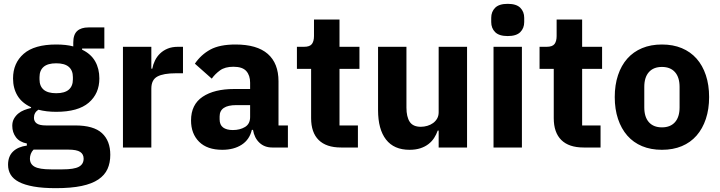

<svg xmlns="http://www.w3.org/2000/svg" viewBox="-20 -769 3753 1001"><path d="M555 38Q555 80 540.5 112Q526 144 493 166.5Q460 189 405.5 200.5Q351 212 271 212Q203 212 155.5 203.5Q108 195 78.5 179.5Q49 164 35.5 141.5Q22 119 22 90Q22 46 48 21Q74 -4 120 -10V-21Q82 -28 63 -53.5Q44 -79 44 -113Q44 -134 52.5 -149.5Q61 -165 74.5 -176.5Q88 -188 106 -195Q124 -202 142 -206V-210Q94 -232 71 -270.5Q48 -309 48 -360Q48 -440 103.5 -488.5Q159 -537 273 -537Q325 -537 362 -527V-547Q362 -589 382.5 -607.5Q403 -626 441 -626H524V-516H408V-510Q454 -488 476 -449.5Q498 -411 498 -360Q498 -281 442.5 -233.5Q387 -186 273 -186Q222 -186 180 -197Q157 -182 157 -155Q157 -136 171.5 -125.5Q186 -115 220 -115H372Q468 -115 511.5 -75Q555 -35 555 38ZM416 58Q416 35 398 23Q380 11 335 11H155Q145 21 140.5 33.5Q136 46 136 58Q136 87 161 100.5Q186 114 246 114H306Q366 114 391 100.5Q416 87 416 58ZM273 -283Q317 -283 338.5 -301.5Q360 -320 360 -355V-367Q360 -402 338.5 -420.5Q317 -439 273 -439Q229 -439 207.5 -420.5Q186 -402 186 -367V-355Q186 -320 207.5 -301.5Q229 -283 273 -283Z M621 0V-525H769V-411H774Q778 -433 788 -453.5Q798 -474 814.5 -490Q831 -506 854 -515.5Q877 -525 908 -525H934V-387H897Q832 -387 800.5 -370Q769 -353 769 -307V0Z M1399 0Q1359 0 1332.5 -25Q1306 -50 1299 -92H1293Q1281 -41 1240 -14.5Q1199 12 1139 12Q1060 12 1018 -30Q976 -72 976 -141Q976 -224 1036.5 -264.5Q1097 -305 1201 -305H1284V-338Q1284 -376 1264 -398.5Q1244 -421 1197 -421Q1153 -421 1127 -402Q1101 -383 1084 -359L996 -437Q1028 -484 1076.5 -510.5Q1125 -537 1208 -537Q1320 -537 1376 -488Q1432 -439 1432 -345V-115H1481V0ZM1194 -91Q1231 -91 1257.5 -107Q1284 -123 1284 -159V-221H1212Q1125 -221 1125 -162V-147Q1125 -118 1143 -104.5Q1161 -91 1194 -91Z M1758 0Q1681 0 1641.5 -39Q1602 -78 1602 -153V-410H1528V-525H1565Q1595 -525 1606 -539.5Q1617 -554 1617 -581V-667H1750V-525H1854V-410H1750V-115H1846V0Z M2267 -88H2262Q2255 -68 2243.5 -50Q2232 -32 2214 -18Q2196 -4 2171.5 4Q2147 12 2115 12Q2034 12 1992.5 -41.5Q1951 -95 1951 -195V-525H2099V-208Q2099 -160 2116 -134Q2133 -108 2174 -108Q2191 -108 2208 -113Q2225 -118 2238 -127.5Q2251 -137 2259 -151Q2267 -165 2267 -184V-525H2415V0H2267Z M2627 -581Q2582 -581 2561.5 -601.5Q2541 -622 2541 -654V-676Q2541 -708 2561.5 -728.5Q2582 -749 2627 -749Q2672 -749 2692.5 -728.5Q2713 -708 2713 -676V-654Q2713 -622 2692.5 -601.5Q2672 -581 2627 -581ZM2553 -525H2701V0H2553Z M3023 0Q2946 0 2906.5 -39Q2867 -78 2867 -153V-410H2793V-525H2830Q2860 -525 2871 -539.5Q2882 -554 2882 -581V-667H3015V-525H3119V-410H3015V-115H3111V0Z M3431 12Q3373 12 3327.5 -7Q3282 -26 3250.5 -62Q3219 -98 3202 -149Q3185 -200 3185 -263Q3185 -326 3202 -377Q3219 -428 3250.5 -463.5Q3282 -499 3327.5 -518Q3373 -537 3431 -537Q3489 -537 3534.5 -518Q3580 -499 3611.5 -463.5Q3643 -428 3660 -377Q3677 -326 3677 -263Q3677 -200 3660 -149Q3643 -98 3611.5 -62Q3580 -26 3534.5 -7Q3489 12 3431 12ZM3431 -105Q3475 -105 3499 -132Q3523 -159 3523 -209V-316Q3523 -366 3499 -393Q3475 -420 3431 -420Q3387 -420 3363 -393Q3339 -366 3339 -316V-209Q3339 -159 3363 -132Q3387 -105 3431 -105Z"/></svg>

Font: IBMPlexSans-Bold
Style: Bold
Weight: 700
Designer: Mike Abbink, Paul van der Laan, Pieter van Rosmalen
Foundry: Bold Monday
Version: Version 3.1